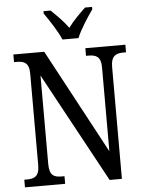

<svg xmlns="http://www.w3.org/2000/svg" viewBox="-61 -979 777 1028"><g transform="rotate(-5 327.5 -465.5)"><path d="M300 -771H386C404 -816 446 -880 473 -918V-931H435C404 -901 368 -866 342 -830C317 -866 281 -901 250 -931H212V-918C239 -880 281 -816 300 -771ZM31 0H247V-41H232C193 -41 166 -50 166 -113V-589L486 0H552V-601C552 -662 580 -673 618 -673H633V-714H418V-673H431C470 -673 498 -663 498 -605V-153L197 -714H31V-673H45C83 -673 112 -664 112 -605V-113C112 -50 84 -41 43 -41H31Z"/></g></svg>

Font: Noto Serif Tamil Condensed
Style: Italic
Weight: 400
Width: 3
Italic angle: -12°
Designer: Indian Type Foundry, Tom Grace, and the Monotype Design Team
Foundry: Monotype Imaging Inc.
Version: Version 2.003